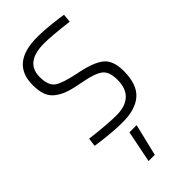

<svg xmlns="http://www.w3.org/2000/svg" viewBox="-297 -781 1135 1135"><g transform="rotate(-45 270.5 -214.0)"><path d="M258 78H318L270 278H218ZM275 -651Q114 -651 114 -528Q114 -456 150.5 -431Q187 -406 293.5 -385Q400 -364 445.5 -327Q491 -290 491 -203Q491 -91 435.5 -41.5Q380 8 273 8Q195 8 92 -6L56 -11L63 -64Q200 -47 275 -47Q350 -47 389 -83.5Q428 -120 428 -190.5Q428 -261 393.5 -286.5Q359 -312 283.5 -326Q208 -340 173 -351.5Q138 -363 107.5 -384.5Q77 -406 64 -439.5Q51 -473 51 -524Q51 -706 271 -706Q337 -706 443 -692L476 -687L471 -634Q333 -651 275 -651Z"/></g></svg>

Font: Titillium Web[RUS by Daymarius]
Style: Regular
Weight: 300
Designer: Cyrillization by Daymarius
Foundry: Cyrillization by Daymarius
Version: Version 1.002 September 12, 2018